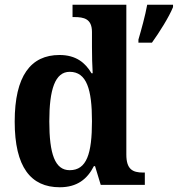

<svg xmlns="http://www.w3.org/2000/svg" viewBox="-20 -780 750 810"><path d="M232 10C305 10 348 -24 376 -79H381L405 0H591V-52H584C539 -52 513 -66 513 -128V-760H286V-708H293C334 -708 368 -701 368 -645V-582C368 -545 369 -502 371 -471H366C340 -515 301 -548 231 -548C110 -548 42 -460 42 -267C42 -75 110 10 232 10ZM564 -613V-600H621C652 -643 693 -708 710 -750V-760H601C593 -715 576 -654 564 -613ZM274 -62C212 -62 188 -130 188 -268C188 -402 212 -477 274 -477C346 -477 368 -402 368 -269C368 -132 346 -62 274 -62Z"/></svg>

Font: Noto Serif Hebrew SemiCondensed
Style: Bold
Weight: 700
Width: 4
Designer: Monotype Design Team
Foundry: Monotype Imaging Inc.
Version: Version 2.004